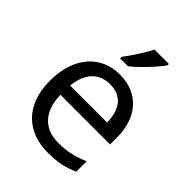

<svg xmlns="http://www.w3.org/2000/svg" viewBox="-220 -880 1004 1004"><g transform="rotate(45 282.0 -378.0)"><path d="M433 -756V-766H327C304 -721 261 -655 232 -618V-606H290C337 -642 408 -719 433 -756ZM292 -546C150 -546 55 -440 55 -264C55 -85 160 10 313 10C386 10 434 -1 489 -25V-102C433 -78 385 -65 317 -65C210 -65 149 -130 146 -251H513V-304C513 -450 429 -546 292 -546ZM291 -474C380 -474 420 -412 421 -321H148C157 -417 207 -474 291 -474Z"/></g></svg>

Font: Noto Sans Mro
Style: Regular
Weight: 400
Designer: Monotype Design Team
Foundry: Monotype Imaging Inc.
Version: Version 2.001